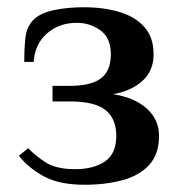

<svg xmlns="http://www.w3.org/2000/svg" viewBox="-20 -500 498 530"><path d="M213 10Q144 10 101.5 -13Q59 -36 32 -70L58 -91Q74 -73 104 -53Q134 -33 187 -33Q239 -33 270 -54.5Q301 -76 301 -125Q301 -172 271.5 -196Q242 -220 172 -220H125V-263H172Q232 -263 259 -284Q286 -305 286 -350Q286 -395 257.5 -416Q229 -437 192 -437Q143 -437 109.5 -407.5Q76 -378 73 -329H47Q47 -371 50.5 -398.5Q54 -426 72 -445Q91 -464 128.5 -472Q166 -480 212 -480Q266 -480 309.5 -467Q353 -454 378.5 -425.5Q404 -397 404 -350Q404 -305 373.5 -277Q343 -249 292 -240Q351 -231 385 -200.5Q419 -170 419 -125Q419 -75 392.5 -45.5Q366 -16 319.5 -3Q273 10 213 10Z"/></svg>

Font: El Messiri SemiBold
Style: Regular
Weight: 600
Designer: Mohamed Gaber
Foundry: Kief Type Foundry
Version: Version 2.020; ttfautohint (v1.8.3)